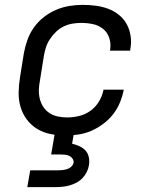

<svg xmlns="http://www.w3.org/2000/svg" viewBox="-20 -548 640 788"><path d="M248 8Q217 8 187 2Q157 -4 132.5 -19Q108 -34 90.5 -57Q73 -80 64.5 -108.5Q56 -137 56.5 -168Q57 -199 62 -230L78 -330Q83 -357 92.5 -384Q102 -411 119 -435Q136 -459 159.5 -477.5Q183 -496 210 -507.5Q237 -519 264.5 -523.5Q292 -528 319 -528Q347 -528 373.5 -524.5Q400 -521 424 -512Q448 -503 468 -487Q488 -471 500 -449Q512 -427 516 -400.5Q520 -374 515 -347L514 -340H431L432 -344Q436 -369 428.5 -392Q421 -415 403 -429.5Q385 -444 361.5 -449Q338 -454 313 -454Q296 -454 277.5 -451Q259 -448 241.5 -439.5Q224 -431 210 -417.5Q196 -404 185 -387.5Q174 -371 168.5 -353.5Q163 -336 160 -318L144 -218Q140 -198 139.5 -179Q139 -160 143.5 -142Q148 -124 158 -109Q168 -94 183 -84Q198 -74 217 -70Q236 -66 255 -66Q280 -66 305 -72Q330 -78 351.5 -93.5Q373 -109 386.5 -132Q400 -155 405 -180H488Q483 -154 472.5 -128Q462 -102 444.5 -79.5Q427 -57 403.5 -39.5Q380 -22 354.5 -11Q329 0 302 4Q275 8 248 8ZM92 220 104 151H219Q228 151 237 150Q246 149 255.5 146Q265 143 272.5 136Q280 129 282 120Q283 111 278 103.5Q273 96 265 92Q257 88 247.5 87Q238 86 229 86H190L216 -66H294L276 42Q291 45 306 52Q321 59 331 70Q341 81 344.5 97Q348 113 345 130Q343 144 336 158Q329 172 318.5 183Q308 194 294 201.5Q280 209 265.5 213Q251 217 236 218.5Q221 220 207 220Z"/></svg>

Font: Iosevka Aile Oblique
Style: Regular
Weight: 400
Italic angle: -9°
Designer: Belleve Invis
Foundry: Belleve Invis
Version: Version 31.1.0; ttfautohint (v1.8.4)